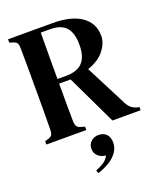

<svg xmlns="http://www.w3.org/2000/svg" viewBox="-165 -766 955 1133"><g transform="rotate(-20 312.5 -199.0)"><path d="M23 0V-21L44 -27Q64 -33 69.5 -44.5Q75 -56 75 -77Q76 -135 76 -193Q76 -251 76 -310V-351Q76 -409 76 -467Q76 -525 75 -583Q75 -604 70 -615.5Q65 -627 45 -633L23 -640V-661H303Q420 -661 483.5 -616.5Q547 -572 547 -492Q547 -448 512.5 -403Q478 -358 407 -334L543 -69Q560 -36 596 -24L615 -20V0H438L289 -312H217Q217 -241 217 -184Q217 -127 218 -77Q218 -57 224.5 -45Q231 -33 250 -28L274 -21V0ZM217 -341H271Q342 -341 375 -377Q408 -413 408 -487Q408 -561 376.5 -596.5Q345 -632 275 -632H218Q218 -593 217.5 -552.5Q217 -512 217 -461.5Q217 -411 217 -341ZM254 263 247 245Q279 232 299.5 218Q320 204 332 181Q301 178 282.5 160Q264 142 264 115Q264 88 283 70Q302 52 330 52Q363 52 380.5 71.5Q398 91 398 123Q398 157 378 184.5Q358 212 325.5 231.5Q293 251 254 263Z"/></g></svg>

Font: DeepMind Serif Text
Style: Regular
Weight: 400
Designer: Frank Grießhammer / Modifications: Colophon Foundry
Foundry: Colophon Foundry
Version: Version 5.003; ttfautohint (v1.8.2)